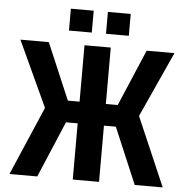

<svg xmlns="http://www.w3.org/2000/svg" viewBox="-59 -940 968 997"><g transform="rotate(5 425.5 -441.5)"><path d="M27 0H172L296 -293H357V0H494V-293H556L680 0H826L671 -359L826 -700H681L556 -406H494V-700H357V-406H296L171 -700H23L181 -358ZM463 -769H582V-883H463ZM270 -769H389V-883H270Z"/></g></svg>

Font: Finlandica SemiBold
Style: Regular
Weight: 600
Designer: Niklas Ekholm, Juho Hiilivirta, Jaakko Suomalainen
Foundry: Helsinki Type Studio
Version: Version 2.000;Glyphs 3.2 (3202)